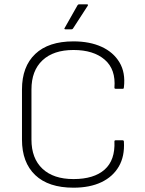

<svg xmlns="http://www.w3.org/2000/svg" viewBox="-20 -859 673 891"><path d="M321 12Q205 12 143.5 -46.5Q82 -105 82 -211V-444Q82 -550 143.5 -608.5Q205 -667 321 -667Q396 -667 451 -642Q506 -617 534.5 -569.5Q563 -522 555 -454Q555 -451 554 -449Q553 -447 550 -447H517Q511 -447 511 -452Q518 -537 466 -582Q414 -627 321 -627Q228 -627 177 -579Q126 -531 126 -444V-211Q126 -124 177 -76Q228 -28 321 -28Q416 -28 465.5 -72Q515 -116 511 -203Q511 -208 517 -208H549Q555 -208 555 -201Q559 -134 531.5 -86.5Q504 -39 450.5 -13.5Q397 12 321 12ZM283 -723Q280 -723 279 -725Q278 -727 280 -729L340 -835Q343 -839 347 -839H384Q387 -839 388 -837Q389 -835 387 -832L319 -727Q317 -723 312 -723Z"/></svg>

Font: Sofia Sans ExtraLight
Style: Regular
Weight: 250
Version: Version 4.100-B